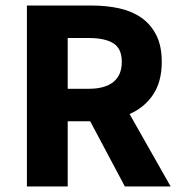

<svg xmlns="http://www.w3.org/2000/svg" viewBox="-20 -672 653 692"><path d="M77 0V-652H312Q364 -652 409.5 -642Q455 -632 489 -608.5Q523 -585 543 -546Q563 -507 563 -449Q563 -377 531.5 -330.5Q500 -284 447 -261L595 0H430L305 -235H224V0ZM224 -352H300Q358 -352 388.5 -376.5Q419 -401 419 -449Q419 -497 388.5 -516Q358 -535 300 -535H224Z"/></svg>

Font: TT Toshiba Sans
Style: Bold
Weight: 700
Designer: Paul D. Hunt
Foundry: Toshiba Corporation
Version: Version 2.020;PS 2.000;hotconv 1.0.86;makeotf.lib2.5.63406